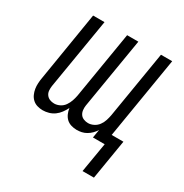

<svg xmlns="http://www.w3.org/2000/svg" viewBox="-163 -660 925 963"><g transform="rotate(30 300.0 -179.0)"><path d="M446 172 475 0H407L415 -48Q407 -35 396 -24Q385 -13 372 -5.5Q359 2 345 5Q331 8 317 8Q300 8 284 3Q268 -2 257 -12.5Q246 -23 239.5 -38Q233 -53 231 -69Q223 -53 212 -38Q201 -23 186.5 -12.5Q172 -2 154.5 3Q137 8 120 8Q104 8 88.5 3.5Q73 -1 61.5 -11.5Q50 -22 43.5 -36.5Q37 -51 34.5 -66.5Q32 -82 33 -99Q34 -116 37 -132L102 -530H168L100 -121Q98 -108 99 -94.5Q100 -81 107.5 -70.5Q115 -60 127 -55Q139 -50 153 -50Q169 -50 185 -58Q201 -66 211 -80.5Q221 -95 226.5 -111Q232 -127 235 -143L299 -530H364L296 -121Q294 -108 295.5 -94.5Q297 -81 304 -70.5Q311 -60 323.5 -55Q336 -50 349 -50Q365 -50 381 -58Q397 -66 407.5 -80.5Q418 -95 423 -111Q428 -127 431 -143L495 -530H560L482 -58H550L512 172Z"/></g></svg>

Font: Iosevka Curly Light Extended
Style: Italic
Weight: 300
Width: 7
Italic angle: -9°
Monospace: yes
Designer: Belleve Invis
Foundry: Belleve Invis
Version: Version 11.1.0; ttfautohint (v1.8.3)